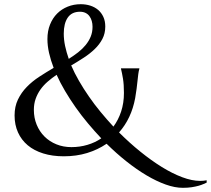

<svg xmlns="http://www.w3.org/2000/svg" viewBox="-20 -732 1009 919"><path d="M627 -262.2Q608.9 -165 549.8 -98.1Q599.6 -48.3 651.9 -6.1Q704.1 36.1 754.6 67.4Q805.2 98.6 852.1 116.2Q898.9 133.8 938 133.8Q953.6 133.8 969.2 130.9V142.1Q963.4 144.5 953.9 148.9Q944.3 153.3 930.4 157.2Q916.5 161.1 897.7 164.1Q878.9 167 855 167Q816.9 167 772.7 151.1Q728.5 135.3 681.2 107.2Q633.8 79.1 585.2 40.5Q536.6 2 490.2 -43.9Q447.8 -15.1 396.7 0.5Q345.7 16.1 285.2 16.1Q230.5 16.1 186.8 2.4Q143.1 -11.2 112.8 -36.6Q82.5 -62 66.2 -98.1Q49.8 -134.3 49.8 -179.2Q49.8 -222.2 65.9 -255.6Q82 -289.1 108.2 -315.9Q134.3 -342.8 168 -364.7Q201.7 -386.7 236.8 -407.2Q222.7 -443.8 214.8 -478.5Q207 -513.2 207 -544.9Q207 -583.5 219.5 -614.5Q231.9 -645.5 253.4 -667Q274.9 -688.5 304 -700.2Q333 -711.9 366.2 -711.9Q390.6 -711.9 412.1 -705.1Q433.6 -698.2 449.5 -684.8Q465.3 -671.4 474.6 -651.4Q483.9 -631.3 483.9 -605Q483.9 -571.8 470 -545.4Q456.1 -519 433.3 -497.1Q410.6 -475.1 381.3 -456.1Q352.1 -437 320.8 -418.9Q336.4 -382.3 358.2 -344.7Q379.9 -307.1 405.8 -269.8Q431.6 -232.4 461.4 -196.3Q491.2 -160.2 522.9 -126Q546.4 -157.7 559.8 -198.2Q573.2 -238.8 573.2 -287.1Q573.2 -328.1 568.6 -355.7Q564 -383.3 559.1 -402.8V-404.8H647V-402.8Q643.6 -391.1 641.8 -376.7Q640.1 -362.3 638.2 -345Q636.2 -327.6 633.8 -306.9Q631.3 -286.1 627 -262.2ZM321.8 -27.8Q361.8 -27.8 398.2 -38.6Q434.6 -49.3 464.8 -69.8Q431.6 -105 400.4 -142.3Q369.1 -179.7 341.8 -218.5Q314.5 -257.3 291.3 -296.6Q268.1 -335.9 251 -374Q228 -358.4 208.3 -341.3Q188.5 -324.2 173.8 -303.7Q159.2 -283.2 150.6 -259Q142.1 -234.9 142.1 -206.1Q142.1 -168 155.5 -135.3Q168.9 -102.5 192.9 -78.6Q216.8 -54.7 249.8 -41.3Q282.7 -27.8 321.8 -27.8ZM285.2 -570.8Q285.2 -542.5 291.5 -512.5Q297.9 -482.4 309.1 -450.2Q333 -465.3 353.8 -481.4Q374.5 -497.6 389.9 -516.4Q405.3 -535.2 414.1 -556.6Q422.9 -578.1 422.9 -604Q422.9 -618.7 419.2 -631.6Q415.5 -644.5 408.2 -654.5Q400.9 -664.6 389.4 -670.2Q377.9 -675.8 362.8 -675.8Q323.7 -675.8 304.4 -647.9Q285.2 -620.1 285.2 -570.8Z"/></svg>

Font: Marcellus SC
Style: Regular
Weight: 400
Designer: Astigmatic (AOETI)
Foundry: Astigmatic (AOETI)
Version: Version 1.001